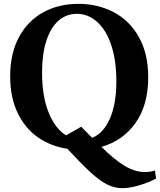

<svg xmlns="http://www.w3.org/2000/svg" viewBox="-20 -770 833 1000"><path d="M388 -750Q489 -750 571.5 -707Q654 -664 703 -577.5Q752 -491 752 -367Q752 -224 686.5 -130.5Q621 -37 508 -5Q576 62 629.5 94Q683 126 734 126Q763 126 787 118L793 160Q758 179 707.5 194.5Q657 210 617 210Q576 210 537.5 190.5Q499 171 452 128Q405 85 331 5Q245 -8 178 -54.5Q111 -101 72 -181.5Q33 -262 33 -373Q33 -491 78.5 -576Q124 -661 204.5 -705.5Q285 -750 388 -750ZM324 -65 403 -110 460 -52Q519 -76 552.5 -152.5Q586 -229 586 -347Q586 -455 559.5 -534.5Q533 -614 486 -656Q439 -698 380 -698Q325 -698 284 -661.5Q243 -625 221 -556Q199 -487 199 -392Q199 -271 232.5 -186Q266 -101 324 -65Z"/></svg>

Font: Minipax
Style: Bold
Weight: 600
Designer: Raphaël Ronot, Igor Stepanchenko (Cyrillic)
Foundry: steppetype
Version: Version 1.002